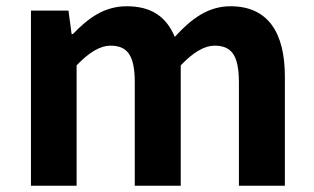

<svg xmlns="http://www.w3.org/2000/svg" viewBox="-20 -594 1004 614"><path d="M199 -560H79V0H225V-385C265 -427 301 -448 333 -448C386 -448 411 -419 411 -331V0H558V-385C598 -427 634 -448 666 -448C719 -448 744 -419 744 -331V0H891V-349C891 -490 837 -574 717 -574C644 -574 590 -532 539 -476C512 -540 465 -574 385 -574C312 -574 260 -534 213 -485H209Z"/></svg>

Font: Spoqa Han Sans Neo Bold
Style: Bold
Weight: 700
Designer: [Spoqa Han Sans Neo] Dong-huui Kim  Younghwa Kang  Yujin Lee  [Noto Sans] Ryoko NISHIZUKA  (kana & ideographs); Paul D. 
Foundry: Spoqa (http://www.spoqa-han-sans.com)
Version: Version 1.100;hotconv 1.0.109;makeotfexe 2.5.65596